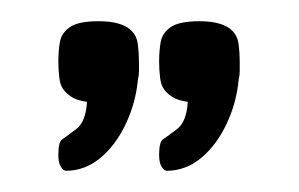

<svg xmlns="http://www.w3.org/2000/svg" viewBox="-20 -709 282 181"><path d="M42 -548Q42 -548 40.5 -548.5Q39 -549 37 -552.5Q35 -556 35 -563Q35 -575 38.5 -577.5Q42 -580 42 -580Q42 -580 51.5 -587Q61 -594 62 -613Q55 -614 50.5 -616Q46 -618 42 -622Q37 -627 36 -635Q35 -643 35 -651Q35 -661 36.5 -669.5Q38 -678 46 -683.5Q54 -689 73 -689Q95 -689 104 -680Q109 -675 110 -667Q111 -659 111 -650Q111 -646 111 -642Q111 -638 110 -634Q108 -612 98.5 -592Q89 -572 74.5 -560Q60 -548 42 -548ZM137 -548Q137 -548 135.5 -548.5Q134 -549 132 -552.5Q130 -556 130 -563Q130 -575 133.5 -577.5Q137 -580 137 -580Q137 -580 146.5 -587Q156 -594 157 -613Q150 -614 145.5 -616Q141 -618 137 -622Q132 -627 131 -635Q130 -643 130 -651Q130 -661 131.5 -669.5Q133 -678 141 -683.5Q149 -689 168 -689Q190 -689 199 -680Q204 -675 205 -667Q206 -659 206 -650Q206 -646 206 -642Q206 -638 205 -634Q203 -612 193.5 -592Q184 -572 169.5 -560Q155 -548 137 -548Z"/></svg>

Font: Fredoka Expanded Light
Style: Regular
Weight: 300
Width: 7
Designer: Ben Nathan
Foundry: Milena B. Brandão, Ben Nathan
Version: Version 2.001